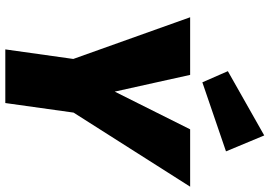

<svg xmlns="http://www.w3.org/2000/svg" viewBox="-166 -849 1015 723"><g transform="rotate(90 341.5 -487.5)"><path d="M683 -696 404 -257 368 0H166L202 -256L45 -696H262L325 -412L467 -696ZM490 -975 550 -831 290 -742 248 -838Z"/></g></svg>

Font: Fira Sans Black
Style: Italic
Weight: 900
Italic angle: -8°
Designer: Carrois Corporate & Edenspiekermann AG
Foundry: Carrois Corporate GbR & Edenspiekermann AG
Version: Version 4.203